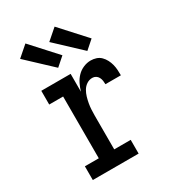

<svg xmlns="http://www.w3.org/2000/svg" viewBox="-186 -868 871 969"><g transform="rotate(-30 250.0 -383.5)"><path d="M66 0V-80H147V-440H66V-520H237V-416Q243 -437 253 -457.5Q263 -478 278.5 -494Q294 -510 315 -519Q336 -528 358 -528Q374 -528 389.5 -523Q405 -518 416.5 -506.5Q428 -495 435.5 -480.5Q443 -466 447 -450.5Q451 -435 452 -419Q453 -403 453 -387H363Q363 -397 361.5 -407.5Q360 -418 355 -427.5Q350 -437 341 -442.5Q332 -448 321 -448Q303 -448 288 -438Q273 -428 264 -412.5Q255 -397 250 -380Q245 -363 242 -346Q239 -329 238 -311Q237 -293 237 -276V-80H333V0ZM368 -578 224 -713 286 -767 418 -622ZM198 -578 54 -713 116 -767 248 -622Z"/></g></svg>

Font: Iosevka Curly Slab Medium
Style: Regular
Weight: 500
Monospace: yes
Designer: Belleve Invis
Foundry: Belleve Invis
Version: Version 22.1.2; ttfautohint (v1.8.4)